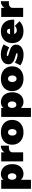

<svg xmlns="http://www.w3.org/2000/svg" viewBox="1978 -2576 791 4788"><g transform="rotate(-90 2374.0 -181.5)"><path d="M675 -270Q675 -186 645 -123Q615 -60 559.5 -26Q504 8 430 8Q386 8 349 -8.5Q312 -25 285 -56V194H60V-547H285V-492Q339 -555 424 -555Q499 -555 556 -520Q613 -485 644 -420.5Q675 -356 675 -270ZM366 -170Q403 -170 425.5 -199Q448 -228 448 -276Q448 -324 425.5 -353Q403 -382 366 -382Q329 -382 307 -353Q285 -324 285 -276Q285 -228 307 -199Q329 -170 366 -170Z M1136 -557V-354Q1114 -357 1093 -357Q1035 -357 1002 -331.5Q969 -306 969 -261V0H744V-547H969V-467Q998 -510 1040.5 -533.5Q1083 -557 1136 -557Z M1469 -555Q1562 -555 1632 -520.5Q1702 -486 1740 -422.5Q1778 -359 1778 -274Q1778 -189 1740 -125.5Q1702 -62 1632 -27Q1562 8 1469 8Q1376 8 1306 -27Q1236 -62 1198 -125.5Q1160 -189 1160 -274Q1160 -359 1198 -422.5Q1236 -486 1306 -520.5Q1376 -555 1469 -555ZM1469 -377Q1432 -377 1409.5 -348Q1387 -319 1387 -271Q1387 -223 1409.5 -194Q1432 -165 1469 -165Q1506 -165 1528.5 -194Q1551 -223 1551 -271Q1551 -319 1528.5 -348Q1506 -377 1469 -377Z M2467 -270Q2467 -186 2437 -123Q2407 -60 2351.5 -26Q2296 8 2222 8Q2178 8 2141 -8.5Q2104 -25 2077 -56V194H1852V-547H2077V-492Q2131 -555 2216 -555Q2291 -555 2348 -520Q2405 -485 2436 -420.5Q2467 -356 2467 -270ZM2158 -170Q2195 -170 2217.5 -199Q2240 -228 2240 -276Q2240 -324 2217.5 -353Q2195 -382 2158 -382Q2121 -382 2099 -353Q2077 -324 2077 -276Q2077 -228 2099 -199Q2121 -170 2158 -170Z M2805 -555Q2898 -555 2968 -520.5Q3038 -486 3076 -422.5Q3114 -359 3114 -274Q3114 -189 3076 -125.5Q3038 -62 2968 -27Q2898 8 2805 8Q2712 8 2642 -27Q2572 -62 2534 -125.5Q2496 -189 2496 -274Q2496 -359 2534 -422.5Q2572 -486 2642 -520.5Q2712 -555 2805 -555ZM2805 -377Q2768 -377 2745.5 -348Q2723 -319 2723 -271Q2723 -223 2745.5 -194Q2768 -165 2805 -165Q2842 -165 2864.5 -194Q2887 -223 2887 -271Q2887 -319 2864.5 -348Q2842 -377 2805 -377Z M3402 -409Q3388 -409 3379.5 -404Q3371 -399 3371 -391Q3371 -379 3389 -371Q3407 -363 3449 -352Q3508 -336 3550 -319Q3592 -302 3623.5 -267Q3655 -232 3655 -176Q3655 -120 3624.5 -78Q3594 -36 3538 -13Q3482 10 3407 10Q3254 10 3140 -68L3208 -208Q3318 -140 3410 -140Q3426 -140 3435 -144.5Q3444 -149 3444 -156Q3444 -167 3426.5 -174.5Q3409 -182 3370 -192Q3311 -207 3270 -224Q3229 -241 3197.5 -276Q3166 -311 3166 -368Q3166 -425 3196 -467.5Q3226 -510 3280.5 -533.5Q3335 -557 3407 -557Q3538 -557 3661 -488L3587 -349Q3465 -409 3402 -409Z M4278 -252Q4278 -233 4277 -223H3921Q3932 -191 3955.5 -174.5Q3979 -158 4012 -158Q4071 -158 4123 -207L4240 -92Q4196 -43 4133.5 -17.5Q4071 8 3992 8Q3900 8 3832.5 -26.5Q3765 -61 3729.5 -124Q3694 -187 3694 -271Q3694 -357 3730 -421Q3766 -485 3832.5 -520Q3899 -555 3986 -555Q4076 -555 4142 -518Q4208 -481 4243 -412.5Q4278 -344 4278 -252ZM3988 -405Q3960 -405 3941.5 -384Q3923 -363 3916 -327H4052Q4054 -361 4035.5 -383Q4017 -405 3988 -405Z M4739 -557V-354Q4717 -357 4696 -357Q4638 -357 4605 -331.5Q4572 -306 4572 -261V0H4347V-547H4572V-467Q4601 -510 4643.5 -533.5Q4686 -557 4739 -557Z"/></g></svg>

Font: Argentum Sans Black
Style: Regular
Weight: 900
Designer: Julieta Ulanovsky (Modified by Cristiano Sobral)
Foundry: Julieta Ulanovsky
Version: Version 1.000; ttfautohint (v1.5.65-e2d9)